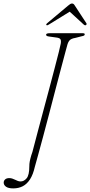

<svg xmlns="http://www.w3.org/2000/svg" viewBox="-80 -884 500 1064"><path d="M294.5 -640Q292 -632 282.5 -596.2Q273 -560.5 258.5 -506Q244 -451.5 227.2 -387Q210.5 -322.5 193 -255.8Q175.5 -189 159.5 -129.2Q143.5 -69.5 131.2 -24.8Q119 20 113 40.5Q103.5 83 86.5 109.5Q69.5 136 46.2 148Q23 160 -6.5 160Q-33.5 160 -46.5 150.8Q-59.5 141.5 -59.5 128Q-59.5 117.5 -51.5 110.2Q-43.5 103 -28.5 103Q-19.5 103 -11.5 105.8Q-3.5 108.5 4 112.2Q11.5 116 19 118.8Q26.5 121.5 34 121.5Q53 121.5 67.8 103.8Q82.5 86 82.5 37.5Q82.5 31 83 24.2Q83.5 17.5 85 10Q86.5 2.5 88.5 -5.8Q90.5 -14 93.2 -22.8Q96 -31.5 99.5 -41.5Q100.5 -45 108.8 -76.8Q117 -108.5 130.5 -159.2Q144 -210 160.2 -270.5Q176.5 -331 192.8 -392.2Q209 -453.5 223 -506.8Q237 -560 246 -596Q255 -632 256.5 -641.5Q259.5 -659 254.8 -666.5Q250 -674 232.5 -676L193 -681.5Q184 -682.5 179.8 -684.8Q175.5 -687 175.5 -692Q175.5 -696 180.8 -698Q186 -700 197 -700H375.5Q383.5 -700 386.5 -698.8Q389.5 -697.5 389.5 -693.5Q389.5 -689 385.2 -686.8Q381 -684.5 372.5 -683L337.5 -674Q325 -672 316.8 -668.2Q308.5 -664.5 303.5 -658Q298.5 -651.5 294.5 -640ZM307.5 -820H305.5L384.5 -747.5Q391 -742 396.5 -745Q398.5 -746.5 399.8 -749.2Q401 -752 398.5 -755.5L335 -852.5Q331.5 -858.5 328 -861.5Q324.5 -864.5 319 -864.5Q314 -864.5 309 -861.5Q304 -858.5 297 -852.5L181.5 -755.5Q177.5 -752 176.5 -749.2Q175.5 -746.5 177.5 -745Q180 -743 182.8 -744Q185.5 -745 190 -747.5Z"/></svg>

Font: Fraunces Thin
Style: Italic
Weight: 250
Italic angle: -16°
Version: Version 1.000;[b76b70a41]